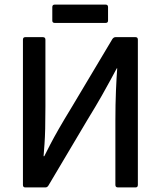

<svg xmlns="http://www.w3.org/2000/svg" viewBox="-20 -817 701 837"><path d="M90 0Q80 0 80 -11V-644Q80 -655 90 -655H167Q178 -655 178 -644V-352Q178 -295 177 -256Q176 -217 174 -189Q172 -161 170 -136H173Q185 -160 199.5 -188Q214 -216 236 -254.5Q258 -293 294 -352L470 -647Q476 -655 483 -655H571Q581 -655 581 -644V-11Q581 0 571 0H494Q483 0 483 -11V-291Q483 -362 485.5 -421.5Q488 -481 491 -519H489Q476 -495 461.5 -468Q447 -441 423.5 -399.5Q400 -358 359 -291L191 -8Q186 0 178 0ZM219 -717Q208 -717 208 -727V-786Q208 -797 219 -797H440Q451 -797 451 -786V-727Q451 -717 440 -717Z"/></svg>

Font: Sofia Sans SemiBold
Style: Regular
Weight: 600
Designer: Botio Nikoltchev, Ani Petrova
Foundry: lettersoup
Version: Version 4.101; ttfautohint (v1.8.4.7-5d5b)